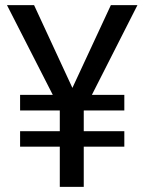

<svg xmlns="http://www.w3.org/2000/svg" viewBox="-20 -731 565 751"><path d="M466.3 -217.8V-157.2H307.6V0H213.9V-157.2H58.6V-217.8H213.9V-298.8H58.6V-359.9H186.5L7.3 -710.9H113.3L263.2 -387.2L413.6 -710.9H517.6L339.4 -359.9H466.3V-298.8H308.1L307.6 -297.9V-217.8Z"/></svg>

Font: Vazirmatn UI FD
Style: Regular
Weight: 400
Designer: Saber Rastikerdar
Foundry: Saber Rastikerdar
Version: Version 33.003